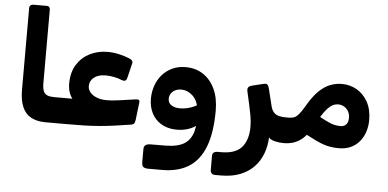

<svg xmlns="http://www.w3.org/2000/svg" viewBox="-61 -874 2525 1251"><g transform="rotate(5 1201.5 -249.0)"><path d="M308.1 6.2H253.9Q198.4 6.2 160.2 -14.1Q122 -34.4 102.6 -78.3Q83.1 -122.1 83.1 -191.3V-726.2Q83.1 -737.2 90.4 -743.6Q97.6 -750 109.1 -750H197Q208.1 -750 213.1 -743.5Q218.1 -737 218.1 -727V-246.9Q218.1 -212.7 226.1 -194.3Q234.1 -175.9 251.2 -168.9Q268.2 -161.9 295 -161.9H323.1Q338.1 -161.9 338.1 -146.9V-23.8Q338.1 6.2 308.1 6.2Z M309.5 6.2Q300.2 6.2 296.6 0.7Q293 -4.8 293 -11.8V-134.9Q293 -148.9 301 -155.4Q309 -161.9 323 -161.9H485L466.8 -116.2Q448.3 -127.1 429.6 -145Q411 -162.9 398.4 -191.1Q385.8 -219.2 385.8 -259Q385.8 -331.6 417 -382.1Q448.3 -432.5 501 -459.2Q553.7 -485.9 617.5 -485.9Q654.4 -485.9 691.5 -477.8Q728.6 -469.7 763.1 -455.4Q775.2 -450.6 780.9 -442.3Q786.5 -434 782.7 -421.6L761.1 -332.5Q756.5 -313.9 748.3 -309.7Q740.1 -305.5 725 -310.9Q705 -320.4 675.1 -326.3Q645.2 -332.2 619.1 -332.2Q570.2 -332.2 542.4 -310.1Q514.5 -288 514.5 -253.5Q514.5 -230.9 530.1 -212.2Q545.7 -193.5 573.8 -182.7Q601.9 -171.9 637.5 -171.9Q654.4 -171.9 674.1 -173.1Q693.7 -174.4 722.7 -178.7L827.4 -193.7Q840.9 -195.7 847.2 -191.7Q853.5 -187.7 851.5 -173.7L838.2 -61.3Q836.6 -47.5 831.7 -38.4Q826.7 -29.4 808.5 -26.8L702.2 -11Q650.7 -3.9 602.4 0Q554 3.9 503.7 5.1Q453.4 6.2 393.2 6.2Z M947 249.4Q926.4 249.4 915.6 241.7Q904.8 234 904.8 209V125.8Q904.8 106.5 915.6 98.3Q926.4 90 951.4 90L1048.2 89.4Q1127.6 88.8 1170.3 61.1Q1213 33.5 1227.5 -24Q1242 -81.5 1235.9 -169.4L1352.4 -166.1Q1352.4 -24.6 1317.8 67.6Q1283.2 159.8 1213.4 204.6Q1143.6 249.4 1037.6 249.4ZM1232 -166.2Q1224.5 -222 1191.4 -252.6Q1158.4 -283.1 1118.5 -283.1Q1093.4 -283.1 1075.9 -273.6Q1058.5 -264 1049.5 -248.9Q1040.5 -233.9 1040.5 -216.7Q1040.5 -188.6 1062.9 -174.7Q1085.2 -160.7 1117 -160.7Q1159.5 -160.7 1198 -175.8Q1236.5 -190.9 1252.7 -210.6L1264 -88.1Q1243.6 -54.9 1197.5 -36.2Q1151.4 -17.5 1095.8 -20.6Q1042.6 -23.7 1004.1 -48.4Q965.6 -73 945.2 -114Q924.8 -155 924.8 -207Q924.8 -250.5 938.6 -290.9Q952.4 -331.2 979 -362.7Q1005.6 -394.1 1044.7 -412.7Q1083.7 -431.4 1133.2 -431.4Q1198.4 -431.4 1247.4 -399.3Q1296.5 -367.2 1324.4 -307.9Q1352.4 -248.5 1352.4 -166.1Z M1384.5 251.9Q1368.2 251.9 1361.1 243.2Q1353.9 234.6 1353.9 220.5V128.8Q1353.9 114.4 1363.1 107.5Q1372.4 100.6 1388.4 100.6H1410.8Q1505 100.6 1546 52.9Q1587 5.3 1587 -80.9Q1587 -115.7 1580.6 -152.2Q1574.1 -188.7 1566.6 -221.9L1546.9 -309.6Q1543.6 -326.7 1549.9 -335.6Q1556.1 -344.5 1575.9 -349.4L1648 -366.9Q1663.2 -370.7 1669.9 -366.6Q1676.6 -362.5 1679.9 -354.3Q1683.2 -346.1 1685.5 -336.4L1712.6 -226.2Q1719.1 -200.6 1732.3 -186.6Q1745.5 -172.5 1764.9 -167.2Q1784.4 -161.9 1810.2 -161.9H1829Q1845.1 -161.9 1845.1 -146.9V-23.8Q1845.1 6.2 1815.1 6.2Q1779.4 6.2 1750.6 -1.6Q1721.7 -9.5 1713.7 -22.6Q1711.5 33.6 1693.1 83.3Q1674.7 133 1638.9 170.9Q1603.1 208.7 1549.4 230.3Q1495.7 251.9 1422.6 251.9Z M2166 8Q2139 7.4 2117.1 3.8Q2095.1 0.1 2072.6 -7.3Q2050.1 -14.8 2022.8 -27.8Q1995.4 -40.8 1957.5 -60.8Q1936.3 -35.3 1912.2 -20.6Q1888.1 -5.9 1863.6 0.2Q1839.1 6.2 1815 6.2Q1800 6.2 1800 -8.8V-131.9Q1800 -161.9 1830 -161.9Q1849.5 -161.9 1864.1 -167.2Q1878.8 -172.6 1894.6 -190.4Q1910.4 -208.2 1931.9 -245.2Q1969.6 -310.7 2006.3 -346.5Q2043 -382.2 2080.5 -396.6Q2118 -411 2156.9 -411Q2210 -411 2254.9 -385.1Q2299.7 -359.1 2326.8 -310.1Q2353.9 -261.1 2353.9 -191Q2353.9 -150.9 2341.9 -114.5Q2329.9 -78.1 2306.2 -49.8Q2282.5 -21.5 2247.4 -6.1Q2212.2 9.2 2166 8ZM2168.4 -136.4Q2191.4 -135.7 2206.2 -149.6Q2221 -163.5 2221.4 -193.7Q2221.8 -218 2211.5 -236.3Q2201.3 -254.6 2183.7 -265.3Q2166.1 -276 2144.6 -276Q2126.5 -276 2109.1 -267.6Q2091.6 -259.1 2073.6 -239.4Q2055.6 -219.7 2033.6 -184.2Q2070.1 -164.5 2093 -154.2Q2115.9 -143.9 2133.2 -140.4Q2150.5 -137 2168.4 -136.4Z"/></g></svg>

Font: Rubik Light
Style: Italic
Weight: 300
Italic angle: -12°
Designer: Hubert and Fischer
Foundry: Hubert and Fischer
Version: Version 2.300;gftools[0.9.30]